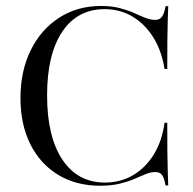

<svg xmlns="http://www.w3.org/2000/svg" viewBox="-20 -602 636 634"><path d="M310.5 11.3Q231.5 11.3 172.2 -24.6Q112.9 -60.5 80.2 -125.8Q47.6 -191.1 47.6 -278.2Q47.6 -367.7 81.5 -436.3Q115.3 -504.8 175.4 -543.5Q235.5 -582.3 313.7 -582.3Q348.4 -582.3 375 -575.4Q401.6 -568.5 422.2 -559.3Q442.7 -550 460.1 -543.1Q477.4 -536.3 492.7 -536.3Q507.3 -536.3 514.9 -546.8Q522.6 -557.3 526.6 -581.5H535.5Q534.7 -561.3 533.9 -535.1Q533.1 -508.9 532.7 -470.6Q532.3 -432.3 532.3 -374.2H523.4Q513.7 -434.7 485.9 -479Q458.1 -523.4 416.9 -547.6Q375.8 -571.8 325.8 -571.8Q235.5 -571.8 185.5 -497.2Q135.5 -422.6 135.5 -287.1Q135.5 -150.8 185.9 -75Q236.3 0.8 326.6 0.8Q378.2 0.8 419.8 -23.8Q461.3 -48.4 488.3 -92.7Q515.3 -137.1 523.4 -196.8H532.3Q532.3 -140.3 532.7 -102Q533.1 -63.7 533.9 -37.1Q534.7 -10.5 535.5 10.5H526.6Q522.6 -13.7 515.3 -23.8Q508.1 -33.9 493.5 -33.9Q477.4 -33.9 460.9 -27Q444.4 -20.2 423.8 -11.3Q403.2 -2.4 375.8 4.4Q348.4 11.3 310.5 11.3Z"/></svg>

Font: Playfair 144pt
Style: Regular
Weight: 400
Designer: Claus Eggers Sørensen
Foundry: Claus Eggers Sørensen
Version: Version 2.001;gftools[0.9.30]